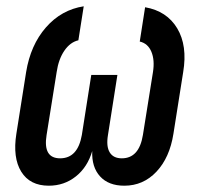

<svg xmlns="http://www.w3.org/2000/svg" viewBox="-20 -580 640 610"><path d="M135 10Q75 10 47.5 -34.5Q20 -79 32 -155L63 -351Q77 -437 126 -493Q175 -549 246 -560L229 -452Q203 -446 184.5 -419Q166 -392 160 -351L128 -151Q116 -77 171 -77Q227 -77 240 -151L270 -342H353L323 -151Q317 -115 328.5 -96Q340 -77 367 -77Q422 -77 434 -151L466 -351Q472 -389 461 -415.5Q450 -442 424 -448L441 -557Q510 -545 543 -490Q576 -435 562 -351L531 -155Q519 -79 477 -34.5Q435 10 375 10Q325 10 298 -19.5Q271 -49 273 -100Q258 -49 221 -19.5Q184 10 135 10Z"/></svg>

Font: NKDuy Mono SemiBold
Style: Italic
Weight: 600
Italic angle: -9°
Monospace: yes
Designer: NKDuy
Foundry: NKDuy
Version: Version 2.251; ttfautohint (v1.8.4.7-5d5b)